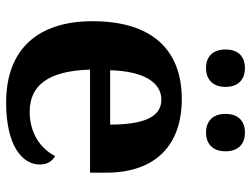

<svg xmlns="http://www.w3.org/2000/svg" viewBox="-114 -676 800 611"><g transform="rotate(90 285.5 -370.0)"><path d="M402 -626C432 -626 461 -643 461 -688C461 -734 432 -750 402 -750C370 -750 342 -734 342 -688C342 -643 370 -626 402 -626ZM196 -626C227 -626 256 -643 256 -688C256 -734 227 -750 196 -750C165 -750 137 -734 137 -688C137 -643 165 -626 196 -626ZM306 10C441 10 503 -40 503 -97C503 -119 494 -136 476 -146C453 -100 404 -65 335 -65C252 -65 205 -123 201 -257H529V-308C529 -467 440 -549 295 -549C137 -549 47 -453 47 -265C47 -91 136 10 306 10ZM376 -321H203C206 -427 241 -484 297 -484C354 -484 376 -423 376 -321Z"/></g></svg>

Font: Noto Serif Test
Style: Bold
Weight: 700
Version: Version 1.000